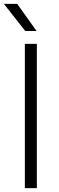

<svg xmlns="http://www.w3.org/2000/svg" viewBox="-32 -965 304 985"><path d="M95.5 0V-740H157V0ZM97.5 -806 -12 -945H56.5L155.5 -806Z"/></svg>

Font: Encode Sans SemiExpanded Light
Style: Regular
Weight: 300
Width: 6
Designer: Multiple Designers
Foundry: Impallari Type
Version: Version 3.002